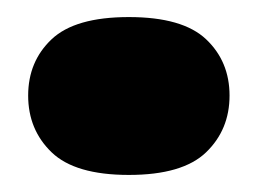

<svg xmlns="http://www.w3.org/2000/svg" viewBox="-20 -195 302 225"><path d="M131 10Q68 10 40.5 -16.5Q13 -43 13 -83Q13 -123 40.5 -149Q68 -175 131 -175Q194 -175 221.5 -149Q249 -123 249 -83Q249 -43 221.5 -16.5Q194 10 131 10Z"/></svg>

Font: Mona Sans Expanded Black
Style: Regular
Weight: 900
Width: 7
Designer: Deni Anggara
Foundry: GitHub
Version: Version 2.000